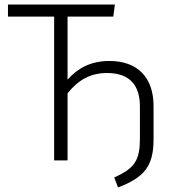

<svg xmlns="http://www.w3.org/2000/svg" viewBox="-20 -705 741 844"><path d="M461 -437C378 -437 322 -405 277 -355V-632H478L485 -685H15V-632H218V0H277V-295C324 -353 376 -384 451 -384C552 -384 595 -328 595 -238V-95C595 -2 573 35 482 75L499 119C610 76 655 30 655 -92V-239C655 -361 588 -437 461 -437Z"/></svg>

Font: FiraGO Light
Style: Regular
Weight: 300
Designer: bBox Type
Foundry: bBox Type GmbH
Version: Version 1.001;PS 001.001;hotconv 1.0.88;makeotf.lib2.5.64775